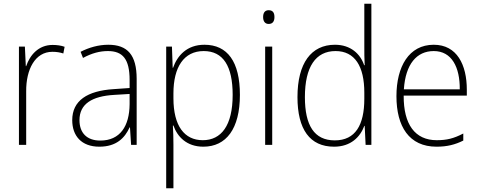

<svg xmlns="http://www.w3.org/2000/svg" viewBox="-20 -780 2588 1034"><path d="M263 -538C187 -538 141 -483 121 -424H119L114 -529H82V0H121V-288C120 -406 169 -501 262 -501C284 -501 303 -498 321 -492L328 -528C309 -535 286 -538 263 -538Z M563 -539C510 -539 459 -524 414 -501L427 -468C475 -494 518 -505 561 -505C641 -505 678 -462 678 -349V-306L592 -300C450 -291 369 -238 369 -133C369 -49 418 10 515 10C607 10 652 -37 678 -94H680L686 0H716V-355C716 -484 667 -539 563 -539ZM595 -269 678 -274V-219C677 -101 627 -23 520 -23C449 -23 408 -63 408 -133C408 -220 475 -262 595 -269Z M1081 -539C986 -539 935 -480 912 -415H910L906 -529H875V234H914V-1C914 -36 913 -73 911 -104H914C935 -44 985 10 1075 10C1198 10 1272 -86 1272 -269C1272 -448 1205 -539 1081 -539ZM1077 -505C1182 -505 1233 -424 1233 -269C1233 -103 1171 -25 1072 -25C973 -25 914 -102 914 -251V-277C914 -418 970 -505 1077 -505Z M1427 -725C1405 -725 1397 -709 1397 -688C1397 -667 1406 -651 1427 -651C1449 -651 1458 -666 1458 -688C1458 -709 1451 -725 1427 -725ZM1446 -529H1408V0H1446Z M1779 10C1870 10 1920 -43 1942 -102H1944L1949 0H1980V-760H1942V-530C1942 -498 1942 -464 1944 -429H1941C1921 -489 1869 -539 1784 -539C1656 -539 1582 -440 1582 -257C1582 -83 1649 10 1779 10ZM1783 -24C1672 -24 1622 -105 1622 -257C1622 -420 1680 -505 1787 -505C1891 -505 1942 -423 1942 -281V-248C1942 -107 1894 -24 1783 -24Z M2316 -539C2182 -539 2115 -421 2115 -262C2115 -99 2183 10 2331 10C2388 10 2431 -1 2475 -23V-61C2423 -34 2386 -25 2332 -25C2215 -25 2153 -110 2154 -265H2494V-297C2494 -431 2441 -539 2316 -539ZM2316 -505C2413 -505 2457 -418 2456 -299H2155C2164 -435 2224 -505 2316 -505Z"/></svg>

Font: Noto Sans Thai Looped SemiCondensed ExtraLight
Style: Regular
Weight: 200
Width: 4
Designer: Sasikarn Vongin, Ben Mitchell
Foundry: The Fontpad Ltd
Version: Version 1.001